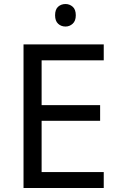

<svg xmlns="http://www.w3.org/2000/svg" viewBox="-20 -935 596 955"><path d="M496 0H97V-714H496V-635H187V-412H478V-334H187V-79H496ZM306 -915Q326 -915 341.5 -901.5Q357 -888 357 -859Q357 -831 341.5 -817Q326 -803 306 -803Q284 -803 269 -817Q254 -831 254 -859Q254 -888 269 -901.5Q284 -915 306 -915Z"/></svg>

Font: Noto Sans Tirhuta
Style: Regular
Weight: 400
Designer: Monotype Design Team
Foundry: Monotype Imaging Inc.
Version: Version 2.003; ttfautohint (v1.8.4.7-5d5b)